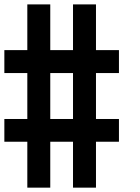

<svg xmlns="http://www.w3.org/2000/svg" viewBox="-20 -862 644 882"><path d="M158.2 0H105.5V-105.5V-210.9H52.7H0V-262.7V-315.4H52.7H105.5V-420.9V-526.4H52.7H0V-579.1V-631.8H52.7H105.5V-737.3V-841.8H158.2H210.9V-737.3V-631.8H262.7H315.4V-737.3V-841.8H368.2H420.9V-737.3V-631.8H473.6H526.4V-579.1V-526.4H473.6H420.9V-420.9V-315.4H473.6H526.4V-262.7V-210.9H473.6H420.9V-105.5V0H368.2H315.4V-105.5V-210.9H262.7H210.9V-105.5V0ZM262.7 -315.4H315.4V-420.9V-526.4H262.7H210.9V-420.9V-315.4Z"/></svg>

Font: VCR Jazz Mono
Style: Regular
Weight: 400
Version: Version 3.1